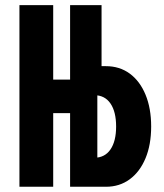

<svg xmlns="http://www.w3.org/2000/svg" viewBox="-20 -713 626 733"><path d="M328.1 0V-110.8H339.8Q379.9 -110.8 401.6 -142.3Q423.3 -173.8 423.3 -230Q423.3 -286.6 401.6 -318.1Q379.9 -349.6 339.8 -349.6H319.8V-460.4H384.3Q436.7 -460.4 475.5 -431.9Q514.2 -403.3 535.6 -351.5Q557.1 -299.6 557.1 -230.1Q557.1 -160.6 535.6 -108.9Q514.1 -57.2 475.3 -28.6Q436.5 0 384.3 0ZM54.2 0V-693.4H183.1V0ZM74.7 -281.2V-409.2H342.3V-281.2ZM247.6 0V-693.4H367.7V-422.9L351.6 -405.3V0Z"/></svg>

Font: Cascadia Code PL
Style: Regular
Weight: 400
Monospace: yes
Designer: Aaron Bell
Foundry: Saja Typeworks
Version: Version 2102.003